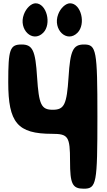

<svg xmlns="http://www.w3.org/2000/svg" viewBox="-20 -1195 647 1165"><path d="M30 -696C30 -450 86 -383 296 -383C394 -383 405 -367 405 -217C405 -79 419 -50 488 -50C566 -50 571 -80 571 -488C571 -892 565 -925 490 -925C423 -925 406 -889 396 -727C385 -560 370 -529 300 -529C230 -529 216 -560 205 -727C195 -889 178 -925 111 -925C40 -925 30 -896 30 -696ZM333 -1108C298 -1016 386 -932 450 -996C503 -1049 472 -1175 405 -1175C379 -1175 347 -1146 333 -1108ZM125 -1108C90 -1016 178 -932 242 -996C295 -1049 263 -1175 196 -1175C170 -1175 139 -1146 125 -1108Z"/></svg>

Font: Hussar Skorodowane
Style: Bold
Weight: 700
Foundry: Cannot Into Space Fonts
Version: Version 0.892